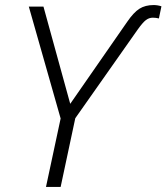

<svg xmlns="http://www.w3.org/2000/svg" viewBox="-20 -740 659 760"><path d="M162 0 220 -271 94 -714H152L258 -329L483 -653Q509 -691 532 -705.5Q555 -720 588 -720Q604 -720 619 -715L609 -667Q597 -670 585 -670Q570 -670 557.5 -660.5Q545 -651 525 -623L278 -272L220 0Z"/></svg>

Font: Noto Sans Light
Style: Italic
Weight: 300
Italic angle: -12°
Designer: Monotype Design Team
Foundry: Monotype Imaging Inc.
Version: Version 2.013; ttfautohint (v1.8.4.7-5d5b)